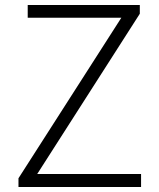

<svg xmlns="http://www.w3.org/2000/svg" viewBox="-20 -749 637 769"><path d="M54 0H545V-52H129L540 -694V-729H91V-678H466L54 -35Z"/></svg>

Font: Noto Sans JP Light
Style: Regular
Weight: 300
Designer: Ryoko NISHIZUKA (kana & ideographs); Paul D. Hunt (Latin, Greek & Cyrillic); Wenlong ZHANG (bopomofo); Sandoll Communica
Foundry: Adobe Systems Incorporated
Version: Version 1.004;PS 1.004;hotconv 1.0.82;makeotf.lib2.5.63406